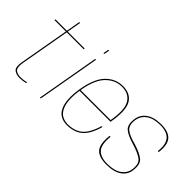

<svg xmlns="http://www.w3.org/2000/svg" viewBox="-54 -1220 1713 1713"><g transform="rotate(45 802.0 -364.0)"><path d="M208 5Q245.5 5 280.5 -5L282.5 -16Q246 -6 210 -6Q163.5 -6 143 -27.2Q122.5 -48.5 133.5 -112L216.5 -581H430L432 -592H218.5L241.5 -724.5H230.5L207.5 -592H63.5L61.5 -581H205.5L121.5 -106Q110 -39.5 135.2 -17.2Q160.5 5 208 5Z M459 0H470L574.5 -593H563.5ZM588.5 -733 579 -681.5H590L599.5 -733Z M804 4 806 -7Q714.5 -7 679.8 -82.8Q645 -158.5 667.5 -299Q692.5 -454 757.8 -520.2Q823 -586.5 909 -586.5Q997.5 -586.5 1035.8 -520.8Q1074 -455 1046 -299L1052 -304.5H663.5L661.5 -293H1057Q1058 -298 1058.5 -301.5Q1086.5 -461 1046.8 -529.2Q1007 -597.5 911 -597.5Q818 -597.5 750 -528Q682 -458.5 656 -299Q633 -153.5 669.5 -74.8Q706 4 804 4ZM806 -7 804 4Q861 4 909.8 -18.5Q958.5 -41 990.5 -92.8Q1022.5 -144.5 1039 -209H1027.5Q1012 -149.5 981.2 -99Q950.5 -48.5 904 -27.8Q857.5 -7 806 -7Z M1299.5 4Q1394.5 4 1446.8 -33.2Q1499 -70.5 1505.5 -130.5Q1516.5 -212 1478.5 -244.5Q1440.5 -277 1351.5 -305Q1269.5 -325.5 1230.8 -355.8Q1192 -386 1202 -456.5Q1209.5 -515 1258 -550.8Q1306.5 -586.5 1391.5 -586.5Q1478 -586.5 1514.8 -542.8Q1551.5 -499 1540 -406H1552Q1565 -507.5 1526 -552.5Q1487 -597.5 1393.5 -597.5Q1302.5 -597.5 1250.2 -559.5Q1198 -521.5 1190.5 -458Q1180 -380.5 1218 -349Q1256 -317.5 1337.5 -294Q1425 -267.5 1464.8 -238Q1504.5 -208.5 1494 -132Q1487.5 -78 1439.2 -42.5Q1391 -7 1301 -7Q1216.5 -7 1178.5 -49Q1140.5 -91 1152 -198.5H1140Q1127 -82.5 1166.8 -39.2Q1206.5 4 1299.5 4Z"/></g></svg>

Font: Anybody UltraCondensed Thin Thin
Style: Italic
Weight: 250
Italic angle: -10°
Version: Version 1.111